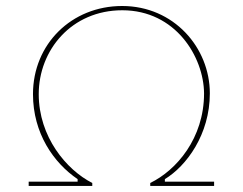

<svg xmlns="http://www.w3.org/2000/svg" viewBox="-20 -614 801 634"><path d="M74.7 0H284.7V-9.8C199.2 -53.2 107.9 -162.1 107.9 -303.2C107.9 -448.2 215.8 -580.1 383.8 -580.1C559.6 -580.1 652.8 -426.3 653.8 -305.7C653.8 -157.2 562.5 -51.8 476.1 -9.8V0H687V-14.2H524.4V-22.5C595.7 -65.9 672.9 -169.9 672.9 -305.7C672.9 -457 553.7 -594.2 383.3 -594.2C216.3 -594.2 88.9 -468.3 88.9 -303.2C88.9 -173.8 157.2 -76.2 236.3 -22.5V-14.2H74.7Z"/></svg>

Font: Now Thin
Style: Regular
Weight: 100
Designer: Alfredo Marco Pradil
Foundry: Alfredo Marco Pradil
Version: Version 1.200;hotconv 1.0.109;makeotfexe 2.5.65596